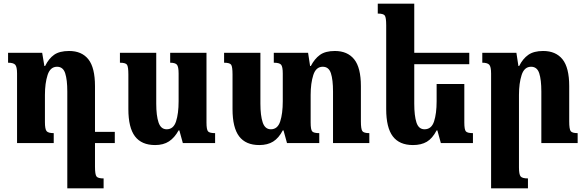

<svg xmlns="http://www.w3.org/2000/svg" viewBox="-20 -780 3193 1047"><path d="M498 129Q498 171 506 182Q514 193 545 193V247H347V-281Q347 -345 335.5 -380.5Q324 -416 291 -416Q254 -416 239.5 -371Q225 -326 225 -262V-114Q225 -76 234 -65Q243 -54 273 -54V0H73V-379Q73 -416 63 -427Q53 -438 24 -438V-492H210L222 -420H226Q246 -461 275.5 -481.5Q305 -502 357 -502Q426 -502 462 -456.5Q498 -411 498 -310V-61H606V0H498Z M826 11Q752 11 716 -36.5Q680 -84 680 -185V-374Q680 -416 672.5 -427Q665 -438 634 -438V-492H832V-215Q832 -150 844.5 -112.5Q857 -75 889 -75Q926 -75 940 -118Q954 -161 954 -228V-379Q954 -417 944.5 -427.5Q935 -438 908 -438V-492H1106V-112Q1106 -73 1114.5 -63.5Q1123 -54 1153 -54V0H977L958 -69H954Q932 -29 901.5 -9Q871 11 826 11Z M1948 -118Q1948 -76 1956 -65Q1964 -54 1994 -54V0H1796V-281Q1796 -345 1784.5 -380.5Q1773 -416 1740 -416Q1703 -416 1688.5 -371Q1674 -326 1674 -262V-112Q1674 -73 1682.5 -63.5Q1691 -54 1721 -54V0H1545L1526 -69H1522Q1500 -27 1469.5 -8Q1439 11 1394 11Q1320 11 1284 -36.5Q1248 -84 1248 -185V-374Q1248 -416 1240.5 -427Q1233 -438 1202 -438V-492H1400V-215Q1400 -150 1412.5 -112.5Q1425 -75 1457 -75Q1494 -75 1508 -118Q1522 -161 1522 -228V-379Q1522 -416 1513 -427Q1504 -438 1473 -438V-492H1660L1671 -420H1675Q1695 -459 1724.5 -480.5Q1754 -502 1806 -502Q1875 -502 1911.5 -456.5Q1948 -411 1948 -310Z M2512 -322V-112Q2512 -73 2520.5 -63.5Q2529 -54 2559 -54V0H2384L2365 -69H2361Q2338 -25 2307.5 -7Q2277 11 2232 11Q2158 11 2122 -36.5Q2086 -84 2086 -185V-642Q2086 -684 2078.5 -695Q2071 -706 2040 -706V-760H2239V-492H2539V-430H2239V-215Q2239 -149 2251 -112Q2263 -75 2295 -75Q2333 -75 2347 -118Q2361 -161 2361 -228V-322Z M3130 -54V0H2932V-281Q2932 -345 2920.5 -380.5Q2909 -416 2876 -416Q2839 -416 2824.5 -371Q2810 -326 2810 -262V133Q2810 171 2819 182Q2828 193 2859 193V247H2658V-379Q2658 -416 2648 -427Q2638 -438 2610 -438V-492H2796L2807 -420H2811Q2831 -460 2861 -481Q2891 -502 2942 -502Q3011 -502 3047.5 -456.5Q3084 -411 3084 -310V-118Q3084 -76 3092 -65Q3100 -54 3130 -54Z"/></svg>

Font: Noto Serif Armenian Condensed ExtraBold
Style: Regular
Weight: 800
Width: 3
Designer: Monotype Design Team
Foundry: Monotype Imaging Inc.
Version: Version 2.008; ttfautohint (v1.8.4.7-5d5b)